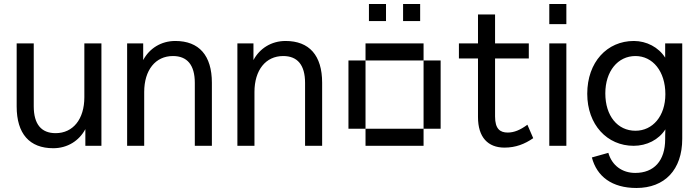

<svg xmlns="http://www.w3.org/2000/svg" viewBox="-20 -726 3481 956"><path d="M400 -242C400 -133 344 -63 257 -63C186 -63 148 -107 148 -197V-510H63V-196C63 -60 127 12 245 12C316 12 374 -25 405 -83V0H485V-510H400Z M853 -522C782 -522 724 -485 693 -427V-510H613V0H698V-268C698 -377 754 -447 841 -447C912 -447 950 -403 950 -313V0H1035V-314C1035 -450 971 -522 853 -522Z M1402 -522C1331 -522 1273 -485 1242 -427V-510H1162V0H1247V-268C1247 -377 1303 -447 1390 -447C1461 -447 1499 -403 1499 -313V0H1584V-314C1584 -450 1520 -522 1402 -522Z M1817 -621H1902V-706H1817ZM2072 -621V-706H1987V-621ZM2089 -510H1800V-425H2089ZM1800 -425H1715V-85H1800ZM2089 -85H2174V-425H2089ZM1800 0H2089V-85H1800Z M2606 -105C2571 -79 2540 -66 2508 -66C2470 -66 2445 -84 2445 -146V-435H2613V-510H2445V-654H2360V-510H2265V-435H2360V-143C2360 -43 2409 9 2492 9C2548 9 2593 -9 2635 -38Z M2800 -606V-706H2715V-606ZM2800 0V-510H2715V0Z M3292 -439C3259 -491 3199 -522 3136 -522C3003 -522 2904 -417 2904 -259C2904 -105 3003 0 3135 0C3200 0 3260 -30 3293 -82C3292 -63 3292 -46 3292 -33C3292 75 3236 135 3143 135C3078 135 3027 98 3009 35L2927 58C2952 153 3027 210 3149 210C3289 210 3377 120 3377 -35V-510H3292ZM3144 -75C3055 -75 2994 -149 2994 -261C2994 -371 3056 -447 3144 -447C3230 -447 3293 -371 3293 -257C3293 -148 3230 -75 3144 -75Z"/></svg>

Font: Alpha Lyrae Medium
Style: Regular
Weight: 500
Designer: Nikolay Petroussenko, Plamen Motev
Foundry: Fontfabric LLC
Version: Version 1.000;hotconv 1.0.109;makeotfexe 2.5.65596